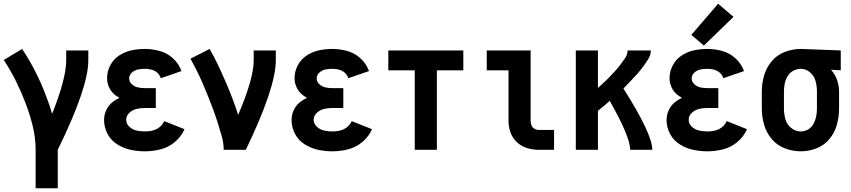

<svg xmlns="http://www.w3.org/2000/svg" viewBox="-21 -799 4541 1024"><path d="M169 205V0Q169 -64 153.5 -127Q138 -190 115 -250Q92 -310 63.5 -367.5Q35 -425 -1 -479L97 -538Q137 -478 169.5 -413.5Q202 -349 227 -281Q244 -237 257 -192Q332 -380 332 -477V-530H450V-477Q450 -332 287 0V205Z M752 8Q713 8 675.5 0Q638 -8 604.5 -29Q571 -50 552.5 -85Q534 -120 534 -159Q534 -188 547 -214.5Q560 -241 584 -258Q599 -269 616 -277Q606 -283 596 -290Q574 -306 562 -330.5Q550 -355 550 -382Q550 -418 567 -450.5Q584 -483 614.5 -503Q645 -523 680 -530.5Q715 -538 751 -538Q792 -538 831.5 -527Q871 -516 902 -487.5Q933 -459 947 -420L837 -382Q819 -432 751 -432Q733 -432 715 -428.5Q697 -425 682.5 -412Q668 -399 668 -381Q668 -363 682 -350Q696 -337 714 -333Q732 -329 750 -329H810V-223H750Q728 -223 707 -218Q686 -213 669 -197.5Q652 -182 652 -160Q652 -138 669.5 -122.5Q687 -107 708.5 -102.5Q730 -98 752 -98Q829 -98 855 -153L963 -110Q946 -71 912.5 -42.5Q879 -14 837 -3Q795 8 752 8Z M1172 0Q1172 -37 1161.5 -73Q1151 -109 1140 -144.5Q1129 -180 1116 -215Q1103 -250 1089 -284.5Q1075 -319 1060.5 -353Q1046 -387 1029.5 -420Q1013 -453 995 -486L1097 -538Q1121 -496 1141.5 -453Q1162 -410 1181 -366Q1200 -322 1217.5 -277Q1235 -232 1249 -186Q1332 -379 1332 -477V-530H1450V-477Q1450 -332 1290 0Z M1752 8Q1713 8 1675.5 0Q1638 -8 1604.5 -29Q1571 -50 1552.5 -85Q1534 -120 1534 -159Q1534 -188 1547 -214.5Q1560 -241 1584 -258Q1599 -269 1616 -277Q1606 -283 1596 -290Q1574 -306 1562 -330.5Q1550 -355 1550 -382Q1550 -418 1567 -450.5Q1584 -483 1614.5 -503Q1645 -523 1680 -530.5Q1715 -538 1751 -538Q1792 -538 1831.5 -527Q1871 -516 1902 -487.5Q1933 -459 1947 -420L1837 -382Q1819 -432 1751 -432Q1733 -432 1715 -428.5Q1697 -425 1682.5 -412Q1668 -399 1668 -381Q1668 -363 1682 -350Q1696 -337 1714 -333Q1732 -329 1750 -329H1810V-223H1750Q1728 -223 1707 -218Q1686 -213 1669 -197.5Q1652 -182 1652 -160Q1652 -138 1669.5 -122.5Q1687 -107 1708.5 -102.5Q1730 -98 1752 -98Q1829 -98 1855 -153L1963 -110Q1946 -71 1912.5 -42.5Q1879 -14 1837 -3Q1795 8 1752 8Z M2191 0V-424H2050V-530H2450V-424H2309V0Z M2852 0Q2820 0 2789.5 -9.5Q2759 -19 2735.5 -41Q2712 -63 2701.5 -93Q2691 -123 2691 -155V-424H2575V-530H2809V-155Q2809 -143 2813.5 -131Q2818 -119 2829 -112.5Q2840 -106 2852 -106H2934V0Z M3050 0V-530H3168V-330Q3182 -343 3195 -355Q3212 -370 3227.5 -386Q3243 -402 3258 -418.5Q3273 -435 3286.5 -452.5Q3300 -470 3313 -489Q3326 -508 3326 -530H3450Q3450 -505 3436 -483Q3422 -461 3407 -441Q3392 -421 3375.5 -402.5Q3359 -384 3341.5 -366Q3324 -348 3307 -330L3304 -327Q3458 -84 3458 0H3340Q3340 -69 3231 -261Q3213 -245 3195 -230Q3182 -219 3168 -208V0Z M3752 8Q3713 8 3675.5 0Q3638 -8 3604.5 -29Q3571 -50 3552.5 -85Q3534 -120 3534 -159Q3534 -188 3547 -214.5Q3560 -241 3584 -258Q3599 -269 3616 -277Q3606 -283 3596 -290Q3574 -306 3562 -330.5Q3550 -355 3550 -382Q3550 -418 3567 -450.5Q3584 -483 3614.5 -503Q3645 -523 3680 -530.5Q3715 -538 3751 -538Q3792 -538 3831.5 -527Q3871 -516 3902 -487.5Q3933 -459 3947 -420L3837 -382Q3819 -432 3751 -432Q3733 -432 3715 -428.5Q3697 -425 3682.5 -412Q3668 -399 3668 -381Q3668 -363 3682 -350Q3696 -337 3714 -333Q3732 -329 3750 -329H3810V-223H3750Q3728 -223 3707 -218Q3686 -213 3669 -197.5Q3652 -182 3652 -160Q3652 -138 3669.5 -122.5Q3687 -107 3708.5 -102.5Q3730 -98 3752 -98Q3829 -98 3855 -153L3963 -110Q3946 -71 3912.5 -42.5Q3879 -14 3837 -3Q3795 8 3752 8ZM3733 -556 3666 -613 3809 -779 3891 -709Z M4250 8Q4206 8 4164.5 -8Q4123 -24 4094.5 -58Q4066 -92 4054 -134Q4042 -176 4042 -220V-310Q4042 -354 4054 -396Q4066 -438 4094.5 -472Q4123 -506 4164.5 -522Q4206 -538 4250 -538H4251L4463 -530V-424L4411 -427Q4428 -408 4439 -384Q4454 -348 4454 -310V-220Q4454 -177 4442.5 -134.5Q4431 -92 4403 -58Q4375 -24 4334 -8Q4293 8 4250 8ZM4250 -98Q4271 -98 4289.5 -109Q4308 -120 4318 -139Q4328 -158 4332 -178.5Q4336 -199 4336 -220V-310Q4336 -338 4329 -365.5Q4322 -393 4300 -412.5Q4278 -432 4250 -432Q4229 -432 4209.5 -421.5Q4190 -411 4179 -392Q4168 -373 4164 -352Q4160 -331 4160 -310V-220Q4160 -192 4167.5 -164Q4175 -136 4198 -117Q4221 -98 4250 -98Z"/></svg>

Font: Iosevka SS01
Style: Bold
Weight: 700
Monospace: yes
Designer: Belleve Invis
Foundry: Belleve Invis
Version: 2.3.3; ttfautohint (v1.8.3)